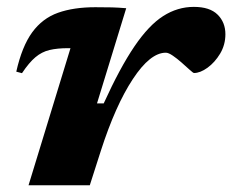

<svg xmlns="http://www.w3.org/2000/svg" viewBox="-20 -552 692 572"><path d="M190 -408.5H183.5Q150.5 -408.5 127.5 -403Q104.5 -397.5 85.5 -381.5Q66.5 -365.5 45.5 -334L28.5 -338.5Q45.5 -414 76 -455.8Q106.5 -497.5 153 -514Q199.5 -530.5 264 -530.5Q295.5 -530.5 314 -530Q332.5 -529.5 356 -527.5L269 -244H289Q337.5 -350.5 380.5 -413.8Q423.5 -477 466.2 -504.2Q509 -531.5 557.5 -531.5Q605 -531.5 628.2 -508.5Q651.5 -485.5 651.5 -450Q651.5 -418.5 635.8 -392.2Q620 -366 598.2 -350.2Q576.5 -334.5 558 -334.5Q555.5 -334.5 544 -345Q532.5 -355.5 520 -366.5Q507.5 -377.5 494.8 -386.2Q482 -395 474 -395Q427.5 -395 375.8 -316.5Q324 -238 280.5 -103L247.5 0H65Z"/></svg>

Font: Newsreader 6pt
Style: Bold Italic
Weight: 700
Italic angle: -17°
Designer: Hugues Gentile
Foundry: Production Type
Version: Version 1.003; ttfautohint (v1.8.3)